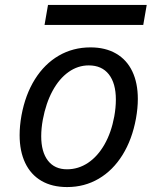

<svg xmlns="http://www.w3.org/2000/svg" viewBox="-20 -752 640 778"><path d="M59.5 -204.5Q59.5 -242 67 -284Q82.5 -368.5 121.5 -430.8Q160.5 -493 218.2 -526.5Q276 -560 346.5 -560Q407 -560 450.2 -535Q493.5 -510 516 -463Q538.5 -416 538.5 -351Q538.5 -314 531 -272Q515.5 -187 476.5 -124.2Q437.5 -61.5 380 -27.8Q322.5 6 252 6Q191 6 147.8 -19.2Q104.5 -44.5 82 -92Q59.5 -139.5 59.5 -204.5ZM443 -280Q449.5 -316 449.5 -348.5Q449.5 -414.5 421 -450.8Q392.5 -487 339.5 -487Q295.5 -487 257.8 -460.2Q220 -433.5 193 -383.8Q166 -334 153.5 -267Q147 -231.5 147 -200Q147 -136.5 174.2 -101.2Q201.5 -66 251.5 -66Q297.5 -66 336.8 -92.2Q376 -118.5 403.5 -166.8Q431 -215 443 -280ZM174.5 -732H574.5L560.5 -651H160.5Z"/></svg>

Font: JuliaMono
Style: Italic
Weight: 400
Italic angle: -9°
Monospace: yes
Designer: cormullion
Foundry: corm
Version: Version 0.057; ttfautohint (v1.8.4)